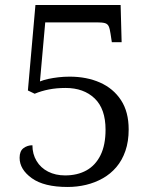

<svg xmlns="http://www.w3.org/2000/svg" viewBox="-20 -734 603 764"><path d="M249 10Q155 10 106.5 -25Q58 -60 58 -106Q58 -133 73.5 -144.5Q89 -156 109 -156Q109 -121 125.5 -93.5Q142 -66 171.5 -51Q201 -36 239 -36Q288 -36 324 -56Q360 -76 380 -116.5Q400 -157 400 -218Q400 -301 356.5 -342.5Q313 -384 241 -384Q205 -384 174.5 -378Q144 -372 118 -361L91 -374L121 -714H460L464 -566H425L420 -599Q417 -620 412.5 -629.5Q408 -639 397.5 -642Q387 -645 365 -645H160L139 -410Q154 -416 172.5 -420Q191 -424 212.5 -426.5Q234 -429 257 -429Q325 -429 378 -405.5Q431 -382 461.5 -335.5Q492 -289 492 -219Q492 -171 479 -133.5Q466 -96 443 -69Q420 -42 389 -24.5Q358 -7 322.5 1.5Q287 10 249 10Z"/></svg>

Font: Noto Serif Gurmukhi
Style: Regular
Weight: 400
Designer: Vaibhav Singh and the Monotype Design Team
Foundry: Monotype Imaging Inc.
Version: Version 2.003